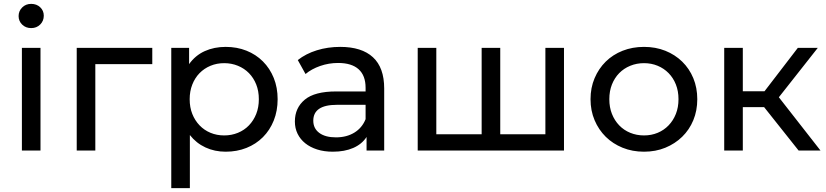

<svg xmlns="http://www.w3.org/2000/svg" viewBox="-20 -777 4263 991"><path d="M93 -530H189V0H93ZM76 -694Q76 -720 94.5 -738.5Q113 -757 141 -757Q169 -757 187.5 -739.5Q206 -722 206 -696Q206 -669 187.5 -650.5Q169 -632 141 -632Q113 -632 94.5 -650Q76 -668 76 -694Z M766 -446H472V0H376V-530H766Z M1413 -265Q1413 -205 1393 -155Q1373 -105 1337 -69Q1301 -33 1252 -13.5Q1203 6 1145 6Q1088 6 1040.5 -16Q993 -38 960 -80V194H864V-530H956V-446Q988 -491 1036.5 -513Q1085 -535 1145 -535Q1203 -535 1252 -515.5Q1301 -496 1337 -460Q1373 -424 1393 -374.5Q1413 -325 1413 -265ZM1316 -265Q1316 -307 1302.5 -341Q1289 -375 1265 -399.5Q1241 -424 1208 -437.5Q1175 -451 1137 -451Q1099 -451 1066.5 -437.5Q1034 -424 1010 -399.5Q986 -375 972.5 -340.5Q959 -306 959 -265Q959 -223 972.5 -189Q986 -155 1010 -130Q1034 -105 1066.5 -91.5Q1099 -78 1137 -78Q1175 -78 1208 -91.5Q1241 -105 1265 -130Q1289 -155 1302.5 -189Q1316 -223 1316 -265Z M1963 -320V0H1872V-70Q1848 -33 1803.5 -13.5Q1759 6 1698 6Q1653 6 1617 -5.5Q1581 -17 1555.5 -37.5Q1530 -58 1516 -86.5Q1502 -115 1502 -150Q1502 -220 1553 -262.5Q1604 -305 1715 -305H1867V-324Q1867 -387 1831 -419.5Q1795 -452 1725 -452Q1677 -452 1632.5 -436.5Q1588 -421 1557 -395L1517 -467Q1559 -500 1615.5 -517.5Q1672 -535 1736 -535Q1847 -535 1905 -481.5Q1963 -428 1963 -320ZM1867 -162V-236H1719Q1597 -236 1597 -154Q1597 -114 1628 -91Q1659 -68 1714 -68Q1769 -68 1809 -92.5Q1849 -117 1867 -162Z M2891 -530V0H2136V-530H2232V-84H2466V-530H2562V-84H2795V-530Z M3028 -265Q3028 -324 3049 -373.5Q3070 -423 3106.5 -459Q3143 -495 3193.5 -515Q3244 -535 3304 -535Q3364 -535 3414 -515Q3464 -495 3501 -459Q3538 -423 3558.5 -373.5Q3579 -324 3579 -265Q3579 -206 3558.5 -156.5Q3538 -107 3501 -71Q3464 -35 3414 -14.5Q3364 6 3304 6Q3244 6 3193.5 -14.5Q3143 -35 3106.5 -71Q3070 -107 3049 -156.5Q3028 -206 3028 -265ZM3482 -265Q3482 -307 3468.5 -341Q3455 -375 3431 -399.5Q3407 -424 3374.5 -437.5Q3342 -451 3304 -451Q3266 -451 3233 -437.5Q3200 -424 3176 -399.5Q3152 -375 3138.5 -341Q3125 -307 3125 -265Q3125 -223 3138.5 -189Q3152 -155 3176 -130Q3200 -105 3233 -91.5Q3266 -78 3304 -78Q3342 -78 3374.5 -91.5Q3407 -105 3431 -130Q3455 -155 3468.5 -189Q3482 -223 3482 -265Z M3924 -224H3814V0H3718V-530H3814V-306H3926L4098 -530H4201L4000 -275L4215 0H4102Z"/></svg>

Font: CMG Sans Medium
Style: Regular
Weight: 500
Designer: Julieta Ulanovsky
Foundry: Julieta Ulanovsky
Version: Version 7.200